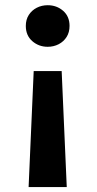

<svg xmlns="http://www.w3.org/2000/svg" viewBox="-20 -538 380 755"><path d="M92.5 197.5 112.5 -258.5H222.5L242.5 197.5ZM167.5 -354Q132.5 -354 107 -376.2Q81.5 -398.5 81.5 -436Q81.5 -461 93.2 -479.2Q105 -497.5 124.5 -507.5Q144 -517.5 167.5 -517.5Q203 -517.5 228.2 -495.5Q253.5 -473.5 253.5 -436Q253.5 -411 242 -392.8Q230.5 -374.5 210.8 -364.2Q191 -354 167.5 -354Z"/></svg>

Font: Geologica Cursive Medium
Style: Regular
Weight: 500
Designer: Sindre Bremnes, Frode Helland
Foundry: Monokrom Skriftforlag AS
Version: Version 1.010;gftools[0.9.28]